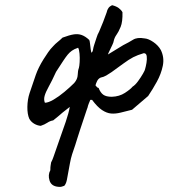

<svg xmlns="http://www.w3.org/2000/svg" viewBox="-20 -479 650 740"><path d="M600 -286Q614 -257 607.5 -225.5Q601 -194 584.5 -164Q568 -134 551 -109L489 -56Q465 -50 445 -45Q425 -40 408 -41.5Q391 -43 373 -55Q355 -67 335 -94H328Q325 -87 322 -79.5Q319 -72 317 -63Q317 -64 313 -52Q309 -40 302.5 -20.5Q296 -1 289 20Q282 41 277 57.5Q272 74 270 80Q263 100 258 115.5Q253 131 249.5 150.5Q246 170 240 202Q238 215 235.5 223Q233 231 228 237Q223 239 217.5 240.5Q212 242 205 241Q178 239 171 217Q164 195 174 177Q174 165 175 159.5Q176 154 177 147Q180 141 182 136.5Q184 132 186 126Q196 96 209 60Q222 24 233.5 -10Q245 -44 249 -67L221 -45Q215 -40 203.5 -30Q192 -20 185 -15Q173 -13 162.5 -6Q152 1 137 6Q124 5 112 -2Q100 -9 93 -21Q85 -39 85.5 -67.5Q86 -96 94 -120Q108 -162 118 -190.5Q128 -219 148 -251Q157 -265 165.5 -277.5Q174 -290 185 -301Q193 -310 202.5 -317.5Q212 -325 221 -334Q248 -344 264.5 -346.5Q281 -349 295 -344Q309 -339 324 -325Q326 -321 327 -310.5Q328 -300 329.5 -289.5Q331 -279 332 -276Q337 -278 338.5 -287.5Q340 -297 343 -306Q347 -317 351.5 -332Q356 -347 362 -357Q369 -373 377.5 -394.5Q386 -416 391 -431Q393 -441 398 -448Q403 -455 412 -459Q428 -455 437.5 -448Q447 -441 452 -432Q453 -395 445 -375.5Q437 -356 429 -345Q421 -334 418 -320Q418 -317 413 -306Q408 -295 402.5 -284Q397 -273 396 -269L455 -305Q477 -316 493 -326Q509 -336 537 -331Q552 -330 571 -317Q590 -304 600 -286ZM153 -83Q166 -83 186.5 -95Q207 -107 228.5 -125Q250 -143 266 -159Q279 -174 279.5 -190.5Q280 -207 284 -217Q286 -224 287 -240Q288 -256 286.5 -272.5Q285 -289 281 -295Q266 -290 257 -283.5Q248 -277 241 -268.5Q234 -260 224 -245Q216 -232 209 -222Q202 -212 196 -202Q180 -167 168 -145.5Q156 -124 152 -109.5Q148 -95 153 -83ZM411 -106Q440 -107 461.5 -121Q483 -135 491 -145Q501 -151 512 -166Q523 -181 531 -195Q539 -209 539 -212Q542 -222 544.5 -236.5Q547 -251 545.5 -262.5Q544 -274 534 -274Q510 -267 493.5 -258.5Q477 -250 454 -233L410 -201Q400 -194 389.5 -188Q379 -182 368 -180Q359 -176 354.5 -167Q350 -158 348 -150Q352 -145 354 -143Q356 -141 360 -140Q367 -122 378 -114Q389 -106 411 -106Z"/></svg>

Font: Caveat Medium
Style: Regular
Weight: 500
Designer: Pablo Impallari
Foundry: Pablo Impallari
Version: Version 2.000